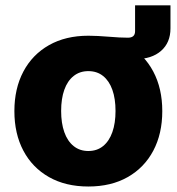

<svg xmlns="http://www.w3.org/2000/svg" viewBox="-20 -679 653 710"><path d="M306.2 -460.4V-546.9Q322.8 -546.9 342.5 -545.9Q362.3 -544.9 382.3 -543.2Q402.3 -541.5 420.9 -540.5Q439.5 -539.6 453.1 -539.6Q479.5 -539.6 479.5 -563.5V-659.2H610.4V-574.2Q610.4 -521.5 575.7 -491Q541 -460.4 480.5 -460.4Q439.5 -460.4 393.6 -460.4Q347.7 -460.4 306.2 -460.4ZM306.6 10.7Q222.7 10.7 161.1 -24.2Q99.6 -59.1 66.4 -121.8Q33.2 -184.6 33.2 -268.1Q33.2 -351.6 66.4 -414.3Q99.6 -477.1 161.1 -512Q222.7 -546.9 306.6 -546.9Q391.1 -546.9 452.4 -512Q513.7 -477.1 546.9 -414.3Q580.1 -351.6 580.1 -268.1Q580.1 -184.6 546.9 -121.8Q513.7 -59.1 452.4 -24.2Q391.1 10.7 306.6 10.7ZM306.6 -120.6Q338.9 -120.6 361.3 -138.9Q383.8 -157.2 395.5 -190.4Q407.2 -223.6 407.2 -268.6Q407.2 -314 395.5 -346.9Q383.8 -379.9 361.3 -397.9Q338.9 -416 306.6 -416Q274.9 -416 252.2 -397.9Q229.5 -379.9 217.8 -346.9Q206.1 -314 206.1 -268.6Q206.1 -223.6 217.8 -190.4Q229.5 -157.2 252.2 -138.9Q274.9 -120.6 306.6 -120.6Z"/></svg>

Font: Inter 18pt ExtraBold
Style: Regular
Weight: 800
Designer: Rasmus Andersson
Foundry: rsms
Version: Version 4.001;git-66647c0bb